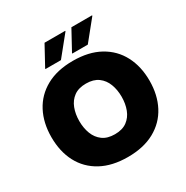

<svg xmlns="http://www.w3.org/2000/svg" viewBox="-208 -1104 1247 1288"><g transform="rotate(-30 416.0 -460.0)"><path d="M36 -360Q36 -470 80 -554Q124 -638 209 -685Q294 -732 416 -732Q538 -732 623 -685Q708 -638 752 -554Q796 -470 796 -360Q796 -250 752 -166Q708 -82 623 -35Q538 12 416 12Q294 12 209 -34.5Q124 -81 80 -164.5Q36 -248 36 -360ZM252 -360Q252 -306 269 -261.5Q286 -217 322 -190.5Q358 -164 416 -164Q474 -164 510 -190.5Q546 -217 563 -261.5Q580 -306 580 -360Q580 -414 563 -458.5Q546 -503 510 -529.5Q474 -556 416 -556Q358 -556 322 -529.5Q286 -503 269 -458.5Q252 -414 252 -360ZM438 -776V-780L521 -932H681V-928L558 -776ZM230 -776V-780L313 -932H473V-928L350 -776Z"/></g></svg>

Font: Kufam Black
Style: Regular
Weight: 900
Designer: Wael Morcos, Artur Schmal
Foundry: Original Type
Version: Version 1.301; ttfautohint (v1.8.3)